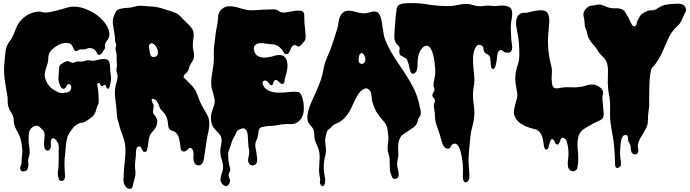

<svg xmlns="http://www.w3.org/2000/svg" viewBox="-20 -781 4420 1230"><path d="M11 -411Q13 -434 16.5 -457.5Q20 -481 32 -502Q38 -512 45 -521Q52 -530 57 -540Q66 -556 72 -573Q78 -590 86 -607Q103 -647 140 -674.5Q177 -702 221 -706Q235 -708 248 -704Q261 -700 275 -701Q294 -702 311.5 -706Q329 -710 346 -714Q363 -718 379 -723Q395 -728 412 -733Q432 -739 455 -738.5Q478 -738 498 -733Q536 -723 571 -703.5Q606 -684 633 -656Q647 -642 657.5 -626.5Q668 -611 675 -592Q680 -579 681 -566Q682 -553 677 -540Q672 -529 664 -519Q656 -509 653 -498Q651 -492 652.5 -485Q654 -478 652 -472Q651 -467 647.5 -463.5Q644 -460 642 -455Q640 -451 636.5 -446Q633 -441 629 -436.5Q625 -432 619.5 -430Q614 -428 608 -431Q603 -433 600.5 -441Q598 -449 594 -454Q582 -469 565 -472Q550 -475 537 -469.5Q524 -464 510 -464Q503 -464 498 -465Q493 -466 485 -462Q480 -460 476 -456.5Q472 -453 467 -453Q461 -453 457.5 -458Q454 -463 451 -470L445 -483Q442 -489 439 -493Q429 -505 409.5 -505.5Q390 -506 376 -502Q361 -498 344.5 -487.5Q328 -477 316 -466Q300 -452 294.5 -437Q289 -422 289 -402Q289 -387 284.5 -373.5Q280 -360 275.5 -346Q271 -332 268 -318.5Q265 -305 267 -290Q272 -264 287 -241.5Q302 -219 325 -205Q338 -197 352 -190.5Q366 -184 380 -185Q393 -186 408 -188.5Q423 -191 431 -202Q434 -206 435.5 -212Q437 -218 436.5 -224Q436 -230 433 -235Q430 -240 424 -242Q418 -243 414.5 -240Q411 -237 408 -232.5Q405 -228 402.5 -223Q400 -218 396 -215Q387 -210 381 -213Q375 -216 370.5 -222.5Q366 -229 363 -237.5Q360 -246 358 -252Q353 -269 354.5 -286Q356 -303 357 -320Q358 -335 359 -348.5Q360 -362 374 -372Q382 -377 395 -384Q408 -391 418 -389Q425 -387 430 -383.5Q435 -380 442 -379Q450 -377 456 -380.5Q462 -384 470 -386Q478 -388 488 -387Q498 -386 506 -387Q514 -388 521.5 -390.5Q529 -393 537 -394Q551 -396 563 -393Q575 -390 588 -393Q597 -395 605 -397Q613 -399 622 -401Q629 -402 637.5 -403Q646 -404 654 -403Q662 -402 669 -398Q676 -394 679 -386Q684 -374 685 -361Q686 -348 686 -335Q686 -324 687.5 -313.5Q689 -303 691 -292Q693 -276 689.5 -257.5Q686 -239 682 -224Q680 -217 675.5 -213.5Q671 -210 665 -216Q663 -218 661 -222L658 -230Q657 -234 654.5 -236Q652 -238 647 -237Q644 -236 642 -232.5Q640 -229 635 -229Q630 -229 629 -230L625 -234Q621 -239 619.5 -245.5Q618 -252 609 -248Q602 -245 603 -237.5Q604 -230 605 -225Q608 -210 609.5 -197.5Q611 -185 611 -169Q611 -157 612 -144.5Q613 -132 611 -119Q610 -113 607 -108.5Q604 -104 602 -98Q599 -90 597 -81Q595 -72 592 -64Q582 -40 562 -26Q552 -19 540.5 -11Q529 -3 518 2Q510 5 502 5.5Q494 6 486 10Q463 20 451 34.5Q439 49 425 70Q415 85 410.5 102.5Q406 120 403.5 138Q401 156 400 174Q399 192 397 210Q393 237 393 265Q393 293 395 320Q397 334 396 353Q395 372 381 377Q365 382 358.5 368.5Q352 355 351 342Q349 326 352 310Q355 294 355 278Q355 260 356 242.5Q357 225 356 208Q355 198 356 187.5Q357 177 357 167Q357 157 355 147Q353 137 347 128Q344 122 338.5 115.5Q333 109 327 106Q321 103 315.5 105Q310 107 307 118Q304 128 305.5 139Q307 150 306 160Q304 172 295.5 180Q287 188 274 180Q269 177 266.5 170.5Q264 164 263 156.5Q262 149 262 141V129Q263 113 265.5 97.5Q268 82 263 67Q259 55 249 46Q239 37 230 29Q220 22 205 26Q187 31 176.5 45Q166 59 164 77Q163 95 163 114Q163 133 166 150Q170 170 170 196Q170 208 166.5 218Q163 228 161 239Q159 248 160.5 257Q162 266 162 275Q162 289 156.5 302Q151 315 135 317Q118 319 112.5 309.5Q107 300 111 286Q113 278 115.5 273Q118 268 118 260Q118 237 121.5 214Q125 191 122 168Q120 151 117.5 135Q115 119 110 103Q102 78 89 57.5Q76 37 70 11Q68 0 68 -10.5Q68 -21 65 -31Q60 -49 49.5 -64Q39 -79 34 -97Q30 -109 29.5 -121Q29 -133 29 -147Q29 -159 26.5 -171Q24 -183 22 -195Q18 -223 13.5 -250Q9 -277 7 -304Q5 -331 6.5 -357.5Q8 -384 11 -411Z M728 -318Q723 -333 727 -345Q731 -357 729 -374Q726 -393 727.5 -411.5Q729 -430 724 -449Q722 -455 721 -459Q720 -463 720 -470Q720 -477 722.5 -482Q725 -487 724 -494Q723 -504 720 -509.5Q717 -515 717 -526V-540Q717 -546 715 -553Q712 -567 710.5 -582Q709 -597 706 -611Q703 -625 702.5 -641Q702 -657 707 -671Q712 -687 720 -702.5Q728 -718 745 -723Q769 -730 794 -730.5Q819 -731 844 -739Q867 -746 892 -743.5Q917 -741 941 -740Q983 -738 1018.5 -727Q1054 -716 1093 -703Q1113 -696 1125.5 -685.5Q1138 -675 1153 -658Q1160 -650 1169 -642Q1178 -634 1187 -625Q1196 -616 1203.5 -606.5Q1211 -597 1215 -588Q1224 -566 1219.5 -540Q1215 -514 1215 -491Q1215 -473 1219.5 -456Q1224 -439 1223 -421Q1222 -407 1216 -395Q1210 -383 1202 -372Q1194 -360 1191.5 -346.5Q1189 -333 1180 -321Q1175 -314 1168.5 -309.5Q1162 -305 1158 -297Q1153 -286 1160.5 -281Q1168 -276 1174 -268Q1186 -254 1200 -241.5Q1214 -229 1224 -214Q1235 -199 1241 -182.5Q1247 -166 1253 -150Q1263 -124 1276.5 -99Q1290 -74 1304 -51Q1317 -30 1319.5 -8.5Q1322 13 1319.5 35Q1317 57 1311.5 79Q1306 101 1303 124Q1299 148 1296 171.5Q1293 195 1289 219Q1287 228 1285.5 239Q1284 250 1280 259Q1276 268 1268 273.5Q1260 279 1247 278Q1238 277 1232.5 271.5Q1227 266 1224 258.5Q1221 251 1220 242.5Q1219 234 1219 227Q1219 221 1219.5 211.5Q1220 202 1218.5 192.5Q1217 183 1213 176Q1209 169 1200 167Q1193 165 1189 170Q1185 175 1180 179Q1173 185 1165 188.5Q1157 192 1149 187Q1138 182 1137.5 171Q1137 160 1135 150Q1132 135 1130 120Q1128 105 1122.5 92Q1117 79 1107.5 69.5Q1098 60 1082 56Q1072 54 1067 48Q1062 42 1059.5 34Q1057 26 1056.5 17Q1056 8 1055 0Q1051 -34 1028 -61Q1023 -67 1017 -72.5Q1011 -78 1007 -85Q1003 -92 1000.5 -99.5Q998 -107 995 -114Q990 -124 984.5 -133Q979 -142 968 -146Q957 -151 953.5 -146Q950 -141 954 -130Q957 -121 960.5 -116.5Q964 -112 964 -101Q964 -92 962.5 -85Q961 -78 960 -70Q959 -56 966 -48.5Q973 -41 979 -31Q987 -19 987.5 -6.5Q988 6 984 20Q979 37 969.5 47.5Q960 58 949 72Q935 91 932.5 117Q930 143 925 166Q923 174 921.5 182Q920 190 909 192Q900 193 895.5 186.5Q891 180 888 172.5Q885 165 880.5 160Q876 155 866 158Q856 161 853.5 174Q851 187 851 196Q851 220 847.5 244Q844 268 845 291Q846 304 847.5 316.5Q849 329 847 342Q845 356 840.5 369Q836 382 834 396Q832 407 827.5 418.5Q823 430 809 429Q798 428 790 419.5Q782 411 777 401Q770 385 771 365.5Q772 346 773 329Q774 303 777 277Q780 251 782 225.5Q784 200 783.5 174Q783 148 777 122Q772 104 765.5 86.5Q759 69 753 52Q747 35 743.5 19Q740 3 734 -14Q729 -31 728.5 -48.5Q728 -66 726 -84Q722 -121 717.5 -158.5Q713 -196 721 -232Q722 -235 722 -237.5Q722 -240 723 -242Q730 -262 732.5 -280Q735 -298 728 -318ZM939 -451Q940 -443 942 -434Q944 -425 950 -420Q956 -415 967 -416Q978 -417 983 -422Q991 -428 991.5 -439.5Q992 -451 990 -460Q988 -466 983.5 -475.5Q979 -485 972 -492.5Q965 -500 957 -503Q949 -506 941 -499Q932 -491 935 -475.5Q938 -460 939 -451Z M1347 -363Q1351 -391 1350 -419.5Q1349 -448 1351 -477Q1352 -491 1354 -505L1358 -533Q1360 -559 1364 -582Q1368 -605 1373 -630Q1375 -643 1375.5 -655.5Q1376 -668 1378 -680Q1380 -692 1385 -703Q1390 -714 1401 -723Q1422 -740 1445 -741Q1468 -742 1492 -736Q1516 -730 1540 -722.5Q1564 -715 1586 -715Q1612 -715 1640.5 -717.5Q1669 -720 1697 -720Q1711 -720 1725.5 -721Q1740 -722 1752 -718Q1763 -714 1769 -708.5Q1775 -703 1788 -701Q1802 -699 1825.5 -704Q1849 -709 1871.5 -712Q1894 -715 1911 -711Q1928 -707 1929 -685Q1930 -668 1930 -651.5Q1930 -635 1932 -618Q1937 -580 1938 -542Q1939 -528 1928 -514.5Q1917 -501 1907 -491Q1903 -487 1899.5 -484.5Q1896 -482 1890 -483Q1884 -484 1880 -488Q1876 -492 1870 -492Q1856 -492 1850 -482Q1844 -472 1839.5 -460.5Q1835 -449 1828.5 -440.5Q1822 -432 1807 -436Q1801 -438 1798 -444Q1795 -450 1792 -455Q1789 -461 1785 -465L1776 -474Q1753 -498 1718 -498Q1705 -498 1690.5 -500.5Q1676 -503 1661.5 -504.5Q1647 -506 1634.5 -503Q1622 -500 1613 -490Q1605 -481 1606 -467.5Q1607 -454 1613 -443Q1620 -428 1633.5 -421Q1647 -414 1662.5 -412.5Q1678 -411 1694 -413.5Q1710 -416 1723 -419Q1732 -422 1743.5 -425Q1755 -428 1766 -428.5Q1777 -429 1787 -426.5Q1797 -424 1805 -415Q1816 -402 1819.5 -385Q1823 -368 1821.5 -350Q1820 -332 1815.5 -314.5Q1811 -297 1806 -282Q1803 -271 1802.5 -258Q1802 -245 1789 -243Q1781 -242 1774.5 -249Q1768 -256 1761.5 -262Q1755 -268 1748 -269Q1741 -270 1733 -257Q1730 -252 1729.5 -246.5Q1729 -241 1724 -237Q1719 -234 1715.5 -235Q1712 -236 1708.5 -240Q1705 -244 1702 -248Q1699 -252 1697 -255Q1691 -263 1679.5 -265Q1668 -267 1663 -255Q1661 -248 1664 -240Q1667 -232 1670 -227Q1680 -212 1695 -203.5Q1710 -195 1726.5 -191.5Q1743 -188 1761 -187.5Q1779 -187 1795 -188Q1820 -190 1844.5 -192.5Q1869 -195 1894 -191H1892Q1902 -188 1908 -177Q1915 -163 1919.5 -146Q1924 -129 1925.5 -111Q1927 -93 1926 -75Q1925 -57 1920 -43Q1908 -8 1877 7Q1868 12 1859.5 13Q1851 14 1840 14Q1831 14 1822.5 13.5Q1814 13 1804 14Q1780 16 1755.5 21Q1731 26 1706 26Q1692 26 1679 29Q1668 31 1658 33Q1648 35 1641 46Q1635 57 1634.5 70Q1634 83 1631 95Q1629 106 1623.5 116.5Q1618 127 1616 138Q1614 150 1616.5 162.5Q1619 175 1621 186Q1623 195 1623.5 204.5Q1624 214 1626 224Q1627 231 1627.5 239Q1628 247 1627 254Q1625 265 1618 271Q1611 277 1602.5 278.5Q1594 280 1585.5 276Q1577 272 1573 262Q1567 248 1570.5 233.5Q1574 219 1576 205Q1578 189 1575 175.5Q1572 162 1571 147Q1570 139 1570 132Q1570 125 1569 117Q1568 109 1568 99Q1568 89 1566.5 79Q1565 69 1561.5 60.5Q1558 52 1551 46Q1543 39 1533 41.5Q1523 44 1514 48Q1498 54 1493.5 68.5Q1489 83 1480 96Q1469 113 1464 131Q1459 149 1451 169Q1449 176 1446.5 182.5Q1444 189 1442 196Q1440 205 1441.5 215.5Q1443 226 1443 237Q1443 253 1448 273Q1450 284 1453.5 295.5Q1457 307 1452 318Q1449 326 1446 331Q1443 336 1445 346Q1446 352 1449 358Q1452 364 1453 371Q1455 379 1451 390Q1447 401 1440 406Q1430 414 1420.5 410Q1411 406 1404 398Q1391 383 1392.5 367.5Q1394 352 1399 335Q1403 322 1406.5 310.5Q1410 299 1409 285Q1408 269 1404.5 255Q1401 241 1396 226Q1387 192 1395 155Q1397 143 1399 131.5Q1401 120 1399 108Q1394 85 1380 71.5Q1366 58 1352 41Q1338 24 1334 2.5Q1330 -19 1332 -40Q1334 -54 1338.5 -68.5Q1343 -83 1348 -96Q1355 -113 1355.5 -127.5Q1356 -142 1352 -159Q1347 -181 1340 -202.5Q1333 -224 1333 -247Q1333 -276 1338 -305Q1343 -334 1347 -363Z M2052 -336Q2060 -380 2077.5 -418Q2095 -456 2109 -498L2125 -548L2141 -598Q2144 -610 2146 -622.5Q2148 -635 2150 -647Q2152 -659 2156.5 -670.5Q2161 -682 2169 -692Q2182 -708 2198.5 -711Q2215 -714 2232 -711Q2249 -708 2267.5 -702.5Q2286 -697 2304 -696Q2322 -694 2339 -699.5Q2356 -705 2370.5 -707Q2385 -709 2397 -703Q2409 -697 2418 -672Q2424 -653 2427 -634Q2430 -615 2432.5 -596.5Q2435 -578 2438.5 -559Q2442 -540 2450 -521Q2464 -486 2482.5 -453.5Q2501 -421 2522 -389.5Q2543 -358 2564 -327Q2585 -296 2604 -263Q2616 -242 2627 -220.5Q2638 -199 2647 -176Q2652 -162 2656.5 -149Q2661 -136 2664 -122Q2666 -115 2666.5 -108.5Q2667 -102 2669 -95Q2670 -90 2672 -84.5Q2674 -79 2675 -74Q2677 -60 2675 -46Q2673 -39 2670 -35.5Q2667 -32 2663 -26Q2658 -17 2656.5 -7Q2655 3 2649 13Q2644 21 2637 28Q2630 35 2622 40Q2608 48 2596 57.5Q2584 67 2570 75Q2556 83 2549 92.5Q2542 102 2537 117Q2532 131 2531 146.5Q2530 162 2531 177.5Q2532 193 2532 208.5Q2532 224 2528 239Q2523 258 2524 273.5Q2525 289 2530 306Q2533 317 2534 334Q2535 351 2527 359Q2522 363 2513.5 364.5Q2505 366 2500 363Q2494 360 2490 349.5Q2486 339 2484 333Q2477 316 2477 300V266Q2477 250 2475.5 235Q2474 220 2469 205Q2463 188 2463 169.5Q2463 151 2466 133Q2470 114 2468 96Q2466 78 2464 59Q2462 48 2460.5 38.5Q2459 29 2454 20Q2449 9 2440.5 -1Q2432 -11 2424 -20Q2415 -29 2405 -44Q2391 -63 2382 -83Q2373 -103 2366 -126Q2363 -135 2362.5 -145Q2362 -155 2360.5 -165.5Q2359 -176 2357 -185Q2355 -194 2349 -201Q2334 -220 2317 -213.5Q2300 -207 2286 -192Q2275 -179 2266 -162.5Q2257 -146 2248.5 -128.5Q2240 -111 2232.5 -94Q2225 -77 2216 -63Q2205 -46 2192 -30.5Q2179 -15 2162 -4Q2154 1 2145.5 5Q2137 9 2129 13Q2116 18 2106.5 29Q2097 40 2086 48Q2075 56 2072.5 69.5Q2070 83 2066 96Q2063 107 2063 118.5Q2063 130 2064.5 142Q2066 154 2067.5 165.5Q2069 177 2068 188Q2067 206 2062.5 222Q2058 238 2056 255Q2054 275 2054 295Q2054 315 2058 334Q2060 347 2062.5 362.5Q2065 378 2062 392Q2061 395 2058 402Q2055 409 2051 411Q2045 414 2039 407.5Q2033 401 2031 396Q2029 391 2030 383.5Q2031 376 2031 370Q2031 364 2030 357.5Q2029 351 2027 344Q2023 322 2024 300.5Q2025 279 2026.5 257.5Q2028 236 2027.5 214.5Q2027 193 2020 172Q2016 161 2011.5 150.5Q2007 140 2002 129Q1994 111 1994 91.5Q1994 72 1989 52Q1986 43 1980.5 36Q1975 29 1969 22.5Q1963 16 1958 8.5Q1953 1 1951 -9Q1947 -28 1950.5 -49Q1954 -70 1961 -91Q1968 -112 1977 -131.5Q1986 -151 1994 -169Q2013 -211 2028.5 -250.5Q2044 -290 2052 -336ZM2277 -394Q2277 -379 2290.5 -373.5Q2304 -368 2314 -380Q2319 -386 2320 -393.5Q2321 -401 2320 -409Q2319 -414 2316.5 -420.5Q2314 -427 2310 -432.5Q2306 -438 2300.5 -440Q2295 -442 2288 -437Q2285 -435 2283 -429.5Q2281 -424 2279.5 -417Q2278 -410 2277.5 -403.5Q2277 -397 2277 -394Z M2509 -603Q2512 -627 2513 -651Q2514 -675 2518 -699Q2520 -708 2520.5 -719.5Q2521 -731 2526 -739Q2532 -749 2544 -753.5Q2556 -758 2569.5 -759.5Q2583 -761 2596 -761H2620Q2648 -761 2675.5 -758.5Q2703 -756 2730 -751Q2791 -742 2853 -742Q2881 -742 2906 -748Q2931 -754 2958 -756Q2984 -757 3008.5 -749Q3033 -741 3060 -741Q3071 -741 3081.5 -743Q3092 -745 3103 -745Q3118 -745 3133 -743Q3148 -741 3163 -743Q3177 -745 3189.5 -745.5Q3202 -746 3216 -744Q3243 -740 3252.5 -727.5Q3262 -715 3261 -688Q3260 -668 3256 -648Q3252 -628 3252 -608Q3252 -587 3253.5 -566Q3255 -545 3256 -524Q3257 -510 3260 -491Q3263 -472 3258 -459Q3253 -445 3238 -443.5Q3223 -442 3211 -448Q3204 -452 3198 -457.5Q3192 -463 3182 -459Q3175 -456 3171.5 -448Q3168 -440 3166 -430Q3164 -420 3163.5 -410Q3163 -400 3162 -393Q3161 -389 3159 -377.5Q3157 -366 3153.5 -355.5Q3150 -345 3144 -340Q3138 -335 3130 -345Q3125 -350 3124.5 -363Q3124 -376 3123 -384Q3121 -396 3121 -406Q3121 -416 3113 -425Q3105 -434 3095 -437.5Q3085 -441 3080 -454Q3078 -460 3077.5 -465Q3077 -470 3076 -474.5Q3075 -479 3072.5 -483Q3070 -487 3064 -490Q3047 -499 3036.5 -489.5Q3026 -480 3020 -463.5Q3014 -447 3012 -428.5Q3010 -410 3010 -401Q3010 -373 3013 -345.5Q3016 -318 3018 -290Q3021 -261 3016 -234.5Q3011 -208 3010 -179Q3009 -144 3015 -108.5Q3021 -73 3018 -37Q3016 -4 3006.5 27.5Q2997 59 2994 91Q2992 114 2989.5 136.5Q2987 159 2985 182Q2983 206 2982 229Q2981 252 2983 278Q2984 298 2986 319Q2988 340 2986 360Q2986 366 2982 373Q2978 380 2973 384Q2968 388 2962 387.5Q2956 387 2951 379Q2945 368 2945 347Q2945 326 2946 314Q2946 307 2945.5 288.5Q2945 270 2942 248Q2939 226 2934 203.5Q2929 181 2921.5 164.5Q2914 148 2903 141.5Q2892 135 2877 145Q2872 148 2869.5 154Q2867 160 2864 164.5Q2861 169 2856 171Q2851 173 2841 170Q2829 166 2822.5 155.5Q2816 145 2811.5 132Q2807 119 2804 105.5Q2801 92 2798 83Q2787 50 2776.5 20.5Q2766 -9 2766 -45Q2766 -61 2762.5 -77Q2759 -93 2759 -107Q2759 -115 2763.5 -123.5Q2768 -132 2766 -141Q2765 -149 2758.5 -153Q2752 -157 2750 -168Q2749 -179 2755.5 -186.5Q2762 -194 2763 -204Q2764 -213 2760.5 -219.5Q2757 -226 2757 -234Q2757 -250 2761.5 -269.5Q2766 -289 2768 -309Q2769 -316 2768 -336.5Q2767 -357 2764 -381.5Q2761 -406 2755 -430Q2749 -454 2739.5 -469.5Q2730 -485 2716 -488Q2702 -491 2684 -472Q2677 -465 2671.5 -454.5Q2666 -444 2662.5 -432Q2659 -420 2657 -408Q2655 -396 2655 -386V-367Q2655 -357 2653.5 -346.5Q2652 -336 2648.5 -327Q2645 -318 2637 -313Q2626 -305 2619 -310Q2612 -315 2608.5 -325Q2605 -335 2603 -347Q2601 -359 2599 -366Q2595 -379 2590 -392.5Q2585 -406 2571 -413Q2556 -420 2547 -425.5Q2538 -431 2538 -451Q2538 -458 2539.5 -465Q2541 -472 2539 -478Q2537 -485 2531 -489.5Q2525 -494 2521 -499Q2505 -520 2506 -549.5Q2507 -579 2509 -603Z M3282 -298Q3285 -332 3296 -363.5Q3307 -395 3307 -430Q3307 -468 3304 -506Q3301 -544 3293 -581Q3290 -595 3287.5 -611Q3285 -627 3286 -642.5Q3287 -658 3293 -671Q3299 -684 3313 -693Q3324 -700 3337.5 -699Q3351 -698 3363 -701Q3377 -704 3389.5 -707.5Q3402 -711 3416 -713Q3428 -714 3439.5 -715Q3451 -716 3461.5 -714Q3472 -712 3480.5 -706Q3489 -700 3493 -687Q3501 -664 3498.5 -635Q3496 -606 3494 -583Q3488 -526 3492 -472.5Q3496 -419 3510 -365Q3518 -336 3515 -307Q3512 -278 3516 -248Q3518 -233 3523 -225.5Q3528 -218 3536 -216Q3544 -214 3554 -215.5Q3564 -217 3575 -219Q3603 -224 3630.5 -222Q3658 -220 3687 -223Q3712 -225 3734.5 -233Q3757 -241 3783 -239Q3799 -237 3817.5 -225.5Q3836 -214 3842 -198Q3846 -188 3843.5 -181.5Q3841 -175 3840 -166Q3838 -152 3840 -136.5Q3842 -121 3843 -106Q3843 -98 3844.5 -86Q3846 -74 3847 -62Q3848 -50 3846.5 -39Q3845 -28 3839 -21Q3832 -13 3816.5 -6.5Q3801 0 3791 5L3737 35Q3694 59 3685 95Q3676 131 3681 176Q3684 202 3684.5 234Q3685 266 3679 292Q3676 306 3667 311.5Q3658 317 3648 316Q3638 315 3629.5 307.5Q3621 300 3619 286Q3615 265 3618.5 244.5Q3622 224 3622 204Q3622 192 3621 180Q3620 168 3618 156Q3616 144 3612 128.5Q3608 113 3597 106Q3590 101 3583 102Q3576 103 3572 111Q3569 118 3567 125Q3565 132 3560 139Q3555 147 3548.5 145Q3542 143 3537 136Q3533 130 3531 122.5Q3529 115 3521 111Q3515 108 3511.5 112.5Q3508 117 3505 123.5Q3502 130 3500.5 137.5Q3499 145 3498 148Q3496 153 3494 161.5Q3492 170 3487 174Q3481 179 3476.5 177Q3472 175 3469.5 170.5Q3467 166 3465.5 159.5Q3464 153 3464 149Q3462 132 3458.5 113Q3455 94 3446 78Q3437 63 3426.5 55.5Q3416 48 3402 45Q3398 44 3394 43.5Q3390 43 3385 41Q3355 33 3324 15.5Q3293 -2 3279 -32Q3270 -51 3272.5 -70.5Q3275 -90 3280 -109Q3285 -128 3290.5 -147Q3296 -166 3293 -186Q3289 -215 3284 -242Q3279 -269 3282 -298Z M3875 -331Q3875 -353 3869.5 -373Q3864 -393 3850 -409Q3842 -418 3834.5 -425.5Q3827 -433 3820 -441Q3813 -449 3808 -459Q3803 -469 3796 -477Q3784 -491 3772.5 -504.5Q3761 -518 3752 -535Q3744 -549 3742 -565Q3740 -581 3733 -595Q3726 -609 3726 -621Q3726 -633 3724 -650Q3722 -665 3718.5 -678Q3715 -691 3721 -705Q3732 -729 3753 -740Q3762 -745 3770 -745Q3778 -745 3787 -747Q3794 -749 3800 -750.5Q3806 -752 3814 -752Q3834 -752 3854.5 -742Q3875 -732 3895 -729Q3911 -727 3928 -728Q3945 -729 3960 -723Q3978 -716 3985.5 -702Q3993 -688 4003 -674Q4006 -669 4010 -659.5Q4014 -650 4018.5 -640.5Q4023 -631 4028 -623Q4033 -615 4040 -613Q4046 -611 4050 -614Q4054 -617 4056 -621.5Q4058 -626 4059 -631.5Q4060 -637 4061 -641Q4062 -644 4063.5 -647.5Q4065 -651 4067 -654Q4075 -671 4083.5 -682.5Q4092 -694 4112 -704Q4123 -709 4130.5 -712Q4138 -715 4150 -715Q4162 -715 4168.5 -716Q4175 -717 4185 -723Q4202 -734 4219.5 -742.5Q4237 -751 4260 -753Q4277 -755 4302 -757Q4327 -759 4344 -755Q4355 -753 4363 -745Q4371 -737 4374 -726Q4377 -713 4372 -705Q4367 -697 4362 -686Q4354 -665 4345 -647Q4336 -629 4319 -614Q4279 -578 4257 -524Q4240 -484 4221.5 -444Q4203 -404 4177 -369Q4169 -358 4161 -351Q4153 -344 4150 -330Q4145 -304 4142.5 -277.5Q4140 -251 4140 -225Q4140 -201 4139 -176.5Q4138 -152 4139 -129Q4140 -106 4137 -86.5Q4134 -67 4132 -44Q4131 -21 4130 1Q4129 23 4117 44Q4110 56 4104 67.5Q4098 79 4090 90Q4082 103 4075 118.5Q4068 134 4066 150Q4065 161 4068.5 174Q4072 187 4066 198Q4059 211 4045 207.5Q4031 204 4026 195Q4021 184 4021 171.5Q4021 159 4018 148Q4016 141 4012.5 136.5Q4009 132 4006 125Q4004 121 4004 114Q4004 107 4003 100.5Q4002 94 3999.5 89Q3997 84 3990 84Q3975 83 3968 95Q3961 107 3958 123.5Q3955 140 3954.5 157Q3954 174 3953 182Q3951 199 3952.5 213.5Q3954 228 3956 244Q3958 257 3958 270.5Q3958 284 3944 292Q3936 297 3931 295Q3926 293 3923.5 287.5Q3921 282 3920.5 274.5Q3920 267 3920 261Q3920 238 3918.5 214Q3917 190 3915 166Q3913 139 3909 113Q3905 87 3900 60.5Q3895 34 3891.5 8Q3888 -18 3888 -44Q3888 -68 3888.5 -90.5Q3889 -113 3887 -135Q3885 -158 3880.5 -180.5Q3876 -203 3875 -226Q3873 -252 3874 -278.5Q3875 -305 3875 -331Z"/></svg>

Font: Double Feature
Style: Regular
Weight: 400
Designer: David Shetterly
Foundry: David Shetterly
Version: Version 2.100 1997 initial release